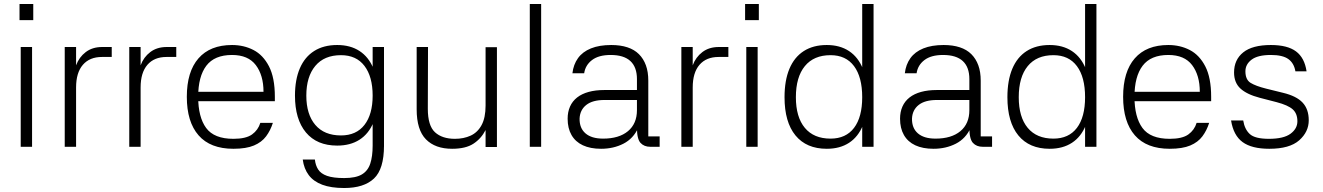

<svg xmlns="http://www.w3.org/2000/svg" viewBox="-20 -737 6641 964"><path d="M141 -501V0H84V-501ZM78 -717H147V-636H78Z M362 0H305V-501H362V-409Q377 -450 410.5 -475.5Q444 -501 493 -501H541V-451H492Q430 -451 396 -411.5Q362 -372 362 -298Z M686 0H629V-501H686V-409Q701 -450 734.5 -475.5Q768 -501 817 -501H865V-451H816Q754 -451 720 -411.5Q686 -372 686 -298Z M938 -276H1303Q1303 -359 1264.5 -410Q1226 -461 1145 -461Q1057 -461 1016 -407Q975 -353 975 -251Q975 -149 1015 -94.5Q1055 -40 1152 -40Q1215 -40 1245.5 -62Q1276 -84 1287 -120H1350Q1338 -82 1316 -52.5Q1294 -23 1255 -6.5Q1216 10 1152 10Q1036 10 977 -57.5Q918 -125 918 -251Q918 -377 976.5 -444Q1035 -511 1145 -511Q1204 -511 1252.5 -486Q1301 -461 1330.5 -404Q1360 -347 1360 -251V-229H937Z M1673 -6Q1571 -6 1516 -72Q1461 -138 1461 -257Q1461 -337 1485.5 -394Q1510 -451 1557.5 -481Q1605 -511 1673 -511Q1739 -511 1785 -481Q1831 -451 1854.5 -394Q1878 -337 1878 -257Q1878 -178 1854.5 -121.5Q1831 -65 1785 -35.5Q1739 -6 1673 -6ZM1692 -57Q1769 -57 1810 -110Q1851 -163 1851 -257Q1851 -352 1810 -406Q1769 -460 1692 -460Q1608 -460 1563 -406Q1518 -352 1518 -257Q1518 -163 1563 -110Q1608 -57 1692 -57ZM1851 -501H1908V0H1851V-369V-375ZM1908 -6Q1908 112 1857.5 159.5Q1807 207 1708 207Q1642 207 1598 190.5Q1554 174 1530 142Q1506 110 1500 64H1561Q1564 93 1577.5 114Q1591 135 1622 146Q1653 157 1708 157Q1766 157 1796.5 139Q1827 121 1839 84.5Q1851 48 1851 -6Z M2418 -500H2475V1H2418V-84Q2396 -41 2357 -15.5Q2318 10 2250 10Q2165 10 2118.5 -37.5Q2072 -85 2072 -188V-501H2129L2128 -191Q2128 -106 2164 -73Q2200 -40 2264 -40Q2308 -40 2343 -56Q2378 -72 2398 -109Q2418 -146 2418 -207Z M2697 0H2640V-717H2697Z M3292 0H3245Q3214 0 3196 -19.5Q3178 -39 3178 -96H3185Q3160 -41 3110 -15.5Q3060 10 2998 10Q2944 10 2906.5 -7.5Q2869 -25 2849.5 -59Q2830 -93 2830 -141Q2830 -175 2842 -202Q2854 -229 2877.5 -247.5Q2901 -266 2935.5 -275.5Q2970 -285 3014 -285H3178V-340Q3178 -400 3145 -430.5Q3112 -461 3046 -461Q2986 -461 2952.5 -435.5Q2919 -410 2913 -369H2854Q2859 -413 2882 -445Q2905 -477 2947 -494Q2989 -511 3049 -511Q3095 -511 3130 -499.5Q3165 -488 3188 -465Q3211 -442 3223 -409Q3235 -376 3235 -332V-52H3292ZM2890 -142Q2889 -94 2919.5 -67.5Q2950 -41 3008 -41Q3088 -41 3133 -78.5Q3178 -116 3178 -184V-235H3015Q2955 -235 2923.5 -210Q2892 -185 2890 -142Z M3458 0H3401V-501H3458V-409Q3473 -450 3506.5 -475.5Q3540 -501 3589 -501H3637V-451H3588Q3526 -451 3492 -411.5Q3458 -372 3458 -298Z M3784 -501V0H3727V-501ZM3721 -717H3790V-636H3721Z M4309 -717H4366V0H4309ZM4131 10Q4029 10 3974 -57Q3919 -124 3919 -249Q3919 -333 3943.5 -391.5Q3968 -450 4015.5 -480.5Q4063 -511 4131 -511Q4197 -511 4243 -480.5Q4289 -450 4312.5 -391.5Q4336 -333 4336 -249Q4336 -166 4312.5 -108Q4289 -50 4243 -20Q4197 10 4131 10ZM4150 -41Q4227 -41 4268 -95Q4309 -149 4309 -249Q4309 -350 4268 -405Q4227 -460 4150 -460Q4066 -460 4021 -405Q3976 -350 3976 -249Q3976 -149 4021 -95Q4066 -41 4150 -41Z M4961 0H4914Q4883 0 4865 -19.5Q4847 -39 4847 -96H4854Q4829 -41 4779 -15.5Q4729 10 4667 10Q4613 10 4575.5 -7.5Q4538 -25 4518.5 -59Q4499 -93 4499 -141Q4499 -175 4511 -202Q4523 -229 4546.5 -247.5Q4570 -266 4604.5 -275.5Q4639 -285 4683 -285H4847V-340Q4847 -400 4814 -430.5Q4781 -461 4715 -461Q4655 -461 4621.5 -435.5Q4588 -410 4582 -369H4523Q4528 -413 4551 -445Q4574 -477 4616 -494Q4658 -511 4718 -511Q4764 -511 4799 -499.5Q4834 -488 4857 -465Q4880 -442 4892 -409Q4904 -376 4904 -332V-52H4961ZM4559 -142Q4558 -94 4588.5 -67.5Q4619 -41 4677 -41Q4757 -41 4802 -78.5Q4847 -116 4847 -184V-235H4684Q4624 -235 4592.5 -210Q4561 -185 4559 -142Z M5428 -717H5485V0H5428ZM5250 10Q5148 10 5093 -57Q5038 -124 5038 -249Q5038 -333 5062.5 -391.5Q5087 -450 5134.5 -480.5Q5182 -511 5250 -511Q5316 -511 5362 -480.5Q5408 -450 5431.5 -391.5Q5455 -333 5455 -249Q5455 -166 5431.5 -108Q5408 -50 5362 -20Q5316 10 5250 10ZM5269 -41Q5346 -41 5387 -95Q5428 -149 5428 -249Q5428 -350 5387 -405Q5346 -460 5269 -460Q5185 -460 5140 -405Q5095 -350 5095 -249Q5095 -149 5140 -95Q5185 -41 5269 -41Z M5639 -276H6004Q6004 -359 5965.5 -410Q5927 -461 5846 -461Q5758 -461 5717 -407Q5676 -353 5676 -251Q5676 -149 5716 -94.5Q5756 -40 5853 -40Q5916 -40 5946.5 -62Q5977 -84 5988 -120H6051Q6039 -82 6017 -52.5Q5995 -23 5956 -6.5Q5917 10 5853 10Q5737 10 5678 -57.5Q5619 -125 5619 -251Q5619 -377 5677.5 -444Q5736 -511 5846 -511Q5905 -511 5953.5 -486Q6002 -461 6031.5 -404Q6061 -347 6061 -251V-229H5638Z M6484 -379Q6477 -420 6448.5 -440.5Q6420 -461 6361 -461Q6295 -461 6264 -437.5Q6233 -414 6233 -379Q6233 -337 6259 -321Q6285 -305 6337 -292L6422 -271Q6489 -255 6520 -222Q6551 -189 6551 -133Q6551 -75 6503 -32.5Q6455 10 6353 10Q6265 10 6219 -23.5Q6173 -57 6161 -132H6222Q6229 -88 6255 -64Q6281 -40 6351 -40Q6425 -40 6459.5 -65.5Q6494 -91 6494 -128Q6494 -167 6470.5 -188Q6447 -209 6390 -224L6305 -246Q6240 -263 6208 -292.5Q6176 -322 6176 -373Q6176 -437 6222 -474Q6268 -511 6361 -511Q6444 -511 6487 -479Q6530 -447 6540 -379Z"/></svg>

Font: Asta Sans Light
Style: Regular
Weight: 300
Designer: 42dot
Version: Version 1.000